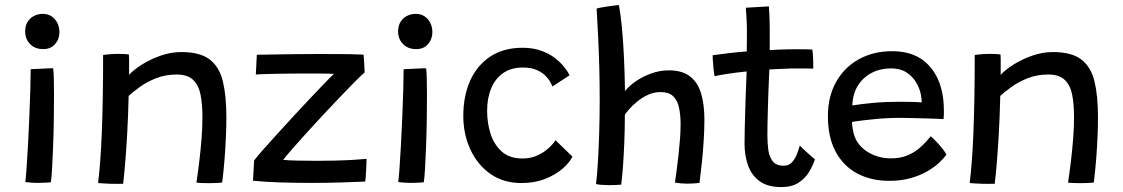

<svg xmlns="http://www.w3.org/2000/svg" viewBox="-20 -742 4572 782"><path d="M187 0.5Q180 1 165 2Q150 3 134.5 3Q120.5 3 107.5 2Q94.5 1 83 -0.5Q85 -13.5 88 -54.2Q91 -95 94 -151Q97 -207 99.5 -266.5Q102 -326 103.5 -377.8Q105 -429.5 105 -460Q110.5 -460.5 122.8 -461Q135 -461.5 149.5 -462.2Q164 -463 177 -463.5Q190 -464 196.5 -464Q198.5 -450.5 199.2 -422.8Q200 -395 200 -360Q200 -313.5 199.2 -258.5Q198.5 -203.5 196.5 -150.5Q194.5 -97.5 192.2 -57Q190 -16.5 187 0.5ZM156.5 -542Q122.5 -542 102.5 -562.5Q82.5 -583 82.5 -614Q82.5 -637.5 92.5 -653.2Q102.5 -669 118.8 -677.2Q135 -685.5 154 -685.5Q184.5 -685.5 203.2 -664Q222 -642.5 222 -610.5Q222 -582.5 204.2 -562.2Q186.5 -542 156.5 -542Z M481.5 6.5Q472 6.5 458.5 6.8Q445 7 431.5 6.5Q419 6 403 5.2Q387 4.5 379.5 3.5Q384.5 -38 388.2 -87.2Q392 -136.5 394.5 -198.2Q397 -260 398.5 -338.8Q400 -417.5 400 -518Q412 -520 428.8 -521.2Q445.5 -522.5 463 -522.5Q474 -522.5 485.2 -522Q496.5 -521.5 505 -520Q505.5 -514.5 505.8 -500Q506 -485.5 505.8 -468Q505.5 -450.5 505.5 -437Q524 -457.5 558 -479Q592 -500.5 634 -515.2Q676 -530 718.5 -530Q794.5 -530 834 -499.8Q873.5 -469.5 887.8 -410.5Q902 -351.5 902 -264Q902 -230 900.2 -187Q898.5 -144 894.8 -96Q891 -48 885 1.5Q878 2.5 863.8 3.2Q849.5 4 833.5 4Q817.5 4 803 3.5Q788.5 3 780 1.5Q786.5 -41 792 -87.2Q797.5 -133.5 801 -179.2Q804.5 -225 804.5 -265.5Q804.5 -317.5 796.8 -356.5Q789 -395.5 766.2 -417Q743.5 -438.5 699.5 -438.5Q654 -438.5 616 -423.5Q578 -408.5 549.8 -388Q521.5 -367.5 504 -351.5Q502 -267 498 -196.5Q494 -126 489.5 -74Q485 -22 481.5 6.5Z M1467 -2.5Q1425.5 -0.5 1368.2 1.2Q1311 3 1251 3Q1185 3 1121.2 1Q1057.5 -1 1010.5 -6L1015 -88.5Q1027 -104.5 1052.2 -133Q1077.5 -161.5 1110 -197.2Q1142.5 -233 1177.5 -271Q1212.5 -309 1245.2 -343.5Q1278 -378 1303 -404Q1328 -430 1340 -441Q1333 -441.5 1317.8 -442Q1302.5 -442.5 1282.2 -442.5Q1262 -442.5 1239.5 -442.5Q1217 -442.5 1196 -442.5Q1168.5 -442.5 1139.5 -442Q1110.5 -441.5 1084.8 -441Q1059 -440.5 1042.2 -439.8Q1025.5 -439 1022 -438.5L1026 -519Q1038 -519 1062 -519.5Q1086 -520 1118.8 -520.5Q1151.5 -521 1190 -521.5Q1228.5 -522 1269 -522Q1315 -522 1365.2 -521.8Q1415.5 -521.5 1460.5 -519.5Q1461 -517.5 1461.8 -507.8Q1462.5 -498 1463.2 -485.5Q1464 -473 1464.5 -462.2Q1465 -451.5 1465 -447Q1448.5 -432.5 1420.5 -404.2Q1392.5 -376 1358.8 -340.5Q1325 -305 1289.8 -267.2Q1254.5 -229.5 1222.8 -194.2Q1191 -159 1167.5 -132Q1144 -105 1133.5 -91Q1147 -89 1187.2 -88Q1227.5 -87 1271 -87Q1308.5 -87 1347.8 -88Q1387 -89 1420 -91Q1453 -93 1473 -95Q1473 -90.5 1472.5 -77.5Q1472 -64.5 1471.2 -49Q1470.5 -33.5 1469.5 -20.5Q1468.5 -7.5 1467 -2.5Z M1706 0.5Q1699 1 1684 2Q1669 3 1653.5 3Q1639.5 3 1626.5 2Q1613.5 1 1602 -0.5Q1604 -13.5 1607 -54.2Q1610 -95 1613 -151Q1616 -207 1618.5 -266.5Q1621 -326 1622.5 -377.8Q1624 -429.5 1624 -460Q1629.5 -460.5 1641.8 -461Q1654 -461.5 1668.5 -462.2Q1683 -463 1696 -463.5Q1709 -464 1715.5 -464Q1717.5 -450.5 1718.2 -422.8Q1719 -395 1719 -360Q1719 -313.5 1718.2 -258.5Q1717.5 -203.5 1715.5 -150.5Q1713.5 -97.5 1711.2 -57Q1709 -16.5 1706 0.5ZM1675.5 -542Q1641.5 -542 1621.5 -562.5Q1601.5 -583 1601.5 -614Q1601.5 -637.5 1611.5 -653.2Q1621.5 -669 1637.8 -677.2Q1654 -685.5 1673 -685.5Q1703.5 -685.5 1722.2 -664Q1741 -642.5 1741 -610.5Q1741 -582.5 1723.2 -562.2Q1705.5 -542 1675.5 -542Z M2311.5 -104Q2299.5 -79.5 2271 -54.8Q2242.5 -30 2200 -13.2Q2157.5 3.5 2103.5 3.5Q2030 3.5 1977 -34Q1924 -71.5 1895.5 -133.8Q1867 -196 1867 -270Q1867 -351 1895 -413.5Q1923 -476 1977 -511.8Q2031 -547.5 2109 -547.5Q2155.5 -547.5 2193 -532.2Q2230.5 -517 2257.5 -491.2Q2284.5 -465.5 2300 -435.5L2230.5 -390Q2228 -395.5 2221.2 -408Q2214.5 -420.5 2200.8 -434.2Q2187 -448 2164.8 -457.5Q2142.5 -467 2109 -467Q2062.5 -467 2030 -444.8Q1997.5 -422.5 1980.8 -382.8Q1964 -343 1964 -291Q1964 -241 1978.2 -196.8Q1992.5 -152.5 2024 -124.5Q2055.5 -96.5 2107.5 -96.5Q2139 -96.5 2163 -106.5Q2187 -116.5 2204 -130Q2221 -143.5 2230.8 -155.2Q2240.5 -167 2242.5 -171Z M2510 10Q2501.5 11 2487.8 11.5Q2474 12 2459.5 12Q2444 12 2429 10.8Q2414 9.5 2407.5 7.5Q2412 -27.5 2415.2 -81.5Q2418.5 -135.5 2420.5 -201.5Q2422.5 -267.5 2422.5 -338.5Q2422.5 -403 2420.8 -468.8Q2419 -534.5 2416 -595.5Q2413 -656.5 2410 -707Q2413.5 -708.5 2425.2 -710.8Q2437 -713 2451.8 -715.2Q2466.5 -717.5 2480 -719.2Q2493.5 -721 2500.5 -721.5Q2508 -684 2513.2 -627.8Q2518.5 -571.5 2521.5 -505.2Q2524.5 -439 2525.5 -371Q2542.5 -392.5 2570.8 -411.8Q2599 -431 2633.5 -443.2Q2668 -455.5 2704 -455.5Q2759 -455.5 2790.8 -430.5Q2822.5 -405.5 2835.8 -360.5Q2849 -315.5 2849 -254Q2849 -216.5 2846.2 -171.5Q2843.5 -126.5 2838.8 -81.2Q2834 -36 2829 3Q2817.5 4.5 2804.8 5.2Q2792 6 2779 6Q2765.5 6 2752.2 4.8Q2739 3.5 2729 1.5Q2732.5 -22.5 2736.5 -52.8Q2740.5 -83 2744 -115.2Q2747.5 -147.5 2749.8 -178.5Q2752 -209.5 2752 -236Q2752 -275.5 2745.2 -305Q2738.5 -334.5 2721 -350.8Q2703.5 -367 2670.5 -367Q2643 -367 2618.5 -355.5Q2594 -344 2574.2 -327.5Q2554.5 -311 2541.8 -296.2Q2529 -281.5 2525 -275Q2525 -220 2522.8 -163Q2520.5 -106 2517 -59.8Q2513.5 -13.5 2510 10Z M3299 -93Q3291.5 -69 3276 -42.8Q3260.5 -16.5 3233 1.8Q3205.5 20 3162 20Q3106 20 3073.2 -4.5Q3040.5 -29 3026.5 -69Q3012.5 -109 3012.5 -156Q3012.5 -180.5 3013.2 -214Q3014 -247.5 3015 -283.5Q3016 -319.5 3017.2 -353.2Q3018.5 -387 3019.5 -412.8Q3020.5 -438.5 3021 -451Q2972 -446 2936.2 -440.2Q2900.5 -434.5 2890.5 -431.5Q2887.5 -447.5 2885.8 -465.2Q2884 -483 2883.2 -497.5Q2882.5 -512 2882.5 -517Q2910.5 -521 2947.8 -525.5Q2985 -530 3021.5 -532.5Q3022 -552 3022 -580.8Q3022 -609.5 3022 -635Q3021.5 -656.5 3020 -676.8Q3018.5 -697 3017.5 -710.5L3111.5 -716Q3112.5 -708.5 3113.8 -680.2Q3115 -652 3115 -612Q3115 -597 3115 -575.8Q3115 -554.5 3115 -538Q3130 -539 3152 -540Q3174 -541 3187.5 -541Q3211 -541.5 3232.5 -541.5Q3254 -541.5 3269.5 -541Q3285 -540.5 3288.5 -540Q3291 -526.5 3291.8 -502.5Q3292.5 -478.5 3292.5 -462.5Q3287.5 -463 3258.2 -463.2Q3229 -463.5 3200.5 -463Q3180 -462.5 3155.5 -461.2Q3131 -460 3113.5 -459Q3113 -446 3111.8 -420.5Q3110.5 -395 3109.5 -363.2Q3108.5 -331.5 3107.5 -298.8Q3106.5 -266 3106 -237.8Q3105.5 -209.5 3105.5 -192Q3105.5 -160.5 3109.2 -132Q3113 -103.5 3127.2 -85.2Q3141.5 -67 3172.5 -67Q3193.5 -67 3206.5 -82Q3219.5 -97 3226.8 -116.5Q3234 -136 3237.5 -149Q3242 -144 3250.8 -135.8Q3259.5 -127.5 3269.8 -118.5Q3280 -109.5 3288.2 -102.5Q3296.5 -95.5 3299 -93Z M3834.5 -111.5Q3824.5 -97.5 3805 -79.2Q3785.5 -61 3756.5 -44.2Q3727.5 -27.5 3689 -16.5Q3650.5 -5.5 3602 -5.5Q3527 -5.5 3470.5 -36Q3414 -66.5 3383 -125.2Q3352 -184 3352 -268.5Q3352 -349.5 3385.8 -409Q3419.5 -468.5 3478.5 -501Q3537.5 -533.5 3614 -533.5Q3710 -533.5 3763.8 -475Q3817.5 -416.5 3823.5 -318Q3824.5 -302 3824.5 -287.2Q3824.5 -272.5 3823 -257Q3816.5 -257.5 3796.2 -258.2Q3776 -259 3749 -259.8Q3722 -260.5 3694.8 -261.2Q3667.5 -262 3648 -262Q3597.5 -262 3544.5 -257Q3491.5 -252 3450 -245.5Q3450.5 -232.5 3452.5 -220Q3454.5 -207.5 3457.5 -196Q3466 -165.5 3488.5 -143.2Q3511 -121 3542.2 -109Q3573.5 -97 3608.5 -97Q3645.5 -97 3673 -108Q3700.5 -119 3720.2 -135Q3740 -151 3752.2 -165.5Q3764.5 -180 3771 -187Q3774 -184.5 3782.8 -176.2Q3791.5 -168 3801.8 -156.5Q3812 -145 3821.2 -133.2Q3830.5 -121.5 3834.5 -111.5ZM3451.5 -312.5Q3487.5 -318.5 3536.2 -323Q3585 -327.5 3647 -327.5Q3679.5 -327.5 3702.2 -326.8Q3725 -326 3734 -325Q3734 -341.5 3730 -360Q3724.5 -385 3710 -408.5Q3695.5 -432 3670.8 -447.8Q3646 -463.5 3608.5 -463.5Q3565.5 -463.5 3530.2 -445.2Q3495 -427 3474 -393.2Q3453 -359.5 3451.5 -312.5Z M4031.5 6.5Q4022 6.5 4008.5 6.8Q3995 7 3981.5 6.5Q3969 6 3953 5.2Q3937 4.5 3929.5 3.5Q3934.5 -38 3938.2 -87.2Q3942 -136.5 3944.5 -198.2Q3947 -260 3948.5 -338.8Q3950 -417.5 3950 -518Q3962 -520 3978.8 -521.2Q3995.5 -522.5 4013 -522.5Q4024 -522.5 4035.2 -522Q4046.5 -521.5 4055 -520Q4055.5 -514.5 4055.8 -500Q4056 -485.5 4055.8 -468Q4055.5 -450.5 4055.5 -437Q4074 -457.5 4108 -479Q4142 -500.5 4184 -515.2Q4226 -530 4268.5 -530Q4344.5 -530 4384 -499.8Q4423.5 -469.5 4437.8 -410.5Q4452 -351.5 4452 -264Q4452 -230 4450.2 -187Q4448.5 -144 4444.8 -96Q4441 -48 4435 1.5Q4428 2.5 4413.8 3.2Q4399.5 4 4383.5 4Q4367.5 4 4353 3.5Q4338.5 3 4330 1.5Q4336.5 -41 4342 -87.2Q4347.5 -133.5 4351 -179.2Q4354.5 -225 4354.5 -265.5Q4354.5 -317.5 4346.8 -356.5Q4339 -395.5 4316.2 -417Q4293.5 -438.5 4249.5 -438.5Q4204 -438.5 4166 -423.5Q4128 -408.5 4099.8 -388Q4071.5 -367.5 4054 -351.5Q4052 -267 4048 -196.5Q4044 -126 4039.5 -74Q4035 -22 4031.5 6.5Z"/></svg>

Font: Grandstander Thin
Style: Regular
Weight: 400
Version: Version 1.200